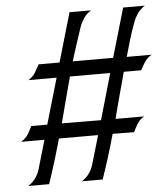

<svg xmlns="http://www.w3.org/2000/svg" viewBox="-50 -746 678 777"><g transform="rotate(-5 288.5 -357.0)"><path d="M20 -194.8Q40 -206.5 49.6 -222.7Q59.1 -238.8 66.9 -254.9H131.8L186 -440.9H71.8Q90.8 -453.1 100.3 -469.2Q109.9 -485.4 118.2 -501H203.1L261.2 -700.2H348.1Q329.6 -688 318.6 -671.9Q307.6 -655.8 301.8 -640.1Q289.6 -605 278.8 -570.6Q268.1 -536.1 256.8 -501H420.9L479 -700.2H566.9Q548.3 -688 537.1 -671.9Q525.9 -655.8 520 -640.1Q506.8 -605 496.3 -570.1Q485.8 -535.2 476.1 -500H577.1Q566.9 -494.1 559.8 -487.1Q552.7 -480 547.6 -472.4Q542.5 -464.8 538.3 -456.8Q534.2 -448.7 529.8 -440.9H459Q446.3 -393.6 433.6 -347.4Q420.9 -301.3 409.2 -253.9H524.9Q506.3 -242.7 496.8 -226.8Q487.3 -210.9 479 -193.8L392.1 -194.8Q379.4 -148.9 365.5 -104.5Q351.6 -60.1 335.9 -14.2H251Q269 -25.4 280.8 -41.5Q292.5 -57.6 297.9 -75.2L333 -194.8H173.8Q161.1 -148.9 147.5 -104.5Q133.8 -60.1 118.2 -14.2H33.2Q51.3 -25.4 63 -41.5Q74.7 -57.6 80.1 -75.2L115.2 -194.8ZM350.1 -253.9 403.8 -440.9H240.2Q227.5 -393.6 215.3 -347.9Q203.1 -302.2 190.9 -254.9Z"/></g></svg>

Font: 003 KoZ KJR
Style: Regular
Weight: 400
Designer: Ko Z, Min Khaing
Foundry: Your Own Font Foundry
Version: Version 2.50;March 29, 2020;